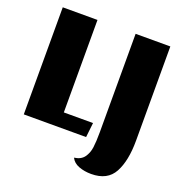

<svg xmlns="http://www.w3.org/2000/svg" viewBox="-148 -790 1059 1112"><g transform="rotate(20 381.5 -234.5)"><path d="M444 -90 434 0H50V-660H264V-90ZM534 191Q492 191 457.5 178Q423 165 409 136Q450 131 469.5 104.5Q489 78 494 41.5Q499 5 499 -52V-660H713V-79Q713 45 673.5 118Q634 191 534 191Z"/></g></svg>

Font: Sansita ExtraBold
Style: Regular
Weight: 800
Designer: Pablo Cosgaya
Foundry: Omnibus-Type
Version: Version 1.006